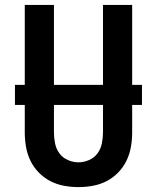

<svg xmlns="http://www.w3.org/2000/svg" viewBox="-20 -755 640 783"><path d="M300 8Q270 8 240.5 2.5Q211 -3 185 -16.5Q159 -30 138 -51.5Q117 -73 104 -100Q91 -127 86 -156.5Q81 -186 81 -215V-735H200V-215Q200 -193 204.5 -170.5Q209 -148 222 -130Q235 -112 256.5 -102.5Q278 -93 300 -93Q322 -93 343.5 -102.5Q365 -112 378 -130Q391 -148 395.5 -170.5Q400 -193 400 -215V-735H519V-215Q519 -186 514 -156.5Q509 -127 496 -100Q483 -73 462 -51.5Q441 -30 415 -16.5Q389 -3 359.5 2.5Q330 8 300 8ZM41 -327V-409H559V-327Z"/></svg>

Font: Iosevka Aile
Style: Bold
Weight: 700
Designer: Belleve Invis
Foundry: Belleve Invis
Version: Version 28.0.1; ttfautohint (v1.8.4)